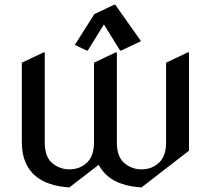

<svg xmlns="http://www.w3.org/2000/svg" viewBox="-20 -780 899 819"><path d="M275.9 19.5Q183.6 13.2 133.8 -27.3Q73.2 -76.7 73.2 -172.4V-512.7L166 -556.6H170.9V-172.4Q170.9 -111.3 202.6 -84.5Q234.4 -57.6 275.9 -57.6Q321.8 -57.6 352.1 -87.4Q380.9 -115.7 380.9 -172.4V-512.7L473.6 -556.6H478.5V-172.4Q478.5 -111.3 510.3 -84.5Q542 -57.6 583.5 -57.6Q629.4 -57.6 659.7 -87.4Q688.5 -115.7 688.5 -172.4V-512.7L781.2 -556.6H786.1V-137.2L583.5 19.5Q490.2 13.2 441.4 -27.3Q416 -48.3 400.9 -77.1ZM471.7 -759.8 581.5 -604.5 497.1 -564.5H492.2L423.3 -675.8L354.5 -564.5H349.6L299.3 -588.4L382.3 -719.7L466.8 -759.8Z"/></svg>

Font: Nova Cut
Style: Book
Weight: 400
Version: Version 2.000